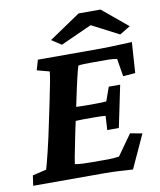

<svg xmlns="http://www.w3.org/2000/svg" viewBox="-91 -819 743 892"><g transform="rotate(-10 281.0 -373.0)"><path d="M463.9 5.9Q436.5 3.9 399.9 2Q363.3 0 334 0H-5.9L1 -47.9L66.4 -63.5Q69.3 -73.2 74.7 -93.3Q80.1 -113.3 87.4 -143.6Q94.7 -173.8 103.5 -212.9L134.8 -361.3Q147.5 -421.9 154.3 -458.5Q161.1 -495.1 162.1 -509.8L103.5 -525.4L117.2 -573.2H414.1Q434.6 -573.2 461.4 -574.2Q488.3 -575.2 515.1 -576.2Q542 -577.1 561.5 -578.1L551.8 -433.6L494.1 -428.7L480.5 -512.7Q468.8 -514.6 458.5 -515.6Q448.2 -516.6 437.5 -516.6H361.3Q342.8 -516.6 325.7 -516.1Q308.6 -515.6 297.9 -513.7Q295.9 -508.8 292 -493.7Q288.1 -478.5 283.2 -458.5Q278.3 -438.5 273.9 -417.5Q269.5 -396.5 265.6 -378.9L226.6 -195.3Q222.7 -172.9 216.8 -145.5Q210.9 -118.2 207 -96.2Q203.1 -74.2 202.1 -65.4Q219.7 -62.5 237.8 -61.5Q255.9 -60.5 285.2 -60.5H339.8Q371.1 -60.5 384.8 -61.5Q398.4 -62.5 410.2 -64.5L479.5 -162.1L536.1 -151.4ZM377.9 -195.3 381.8 -261.7Q375 -262.7 360.8 -263.2Q346.7 -263.7 328.1 -263.7H276.4Q258.8 -263.7 243.7 -262.7Q228.5 -261.7 219.7 -260.7L234.4 -328.1Q243.2 -327.1 257.8 -326.2Q272.5 -325.2 289.1 -325.2H340.8Q359.4 -325.2 374.5 -325.7Q389.6 -326.2 396.5 -327.1L419.9 -392.6H473.6L432.6 -195.3ZM564.5 -652.3 514.6 -622.1 356.4 -704.1H420.9L239.3 -622.1L193.4 -652.3L340.8 -752H444.3Z"/></g></svg>

Font: Crimson Pro
Style: Bold Italic
Weight: 700
Italic angle: -12°
Designer: Jacques Le Bailly
Foundry: Baron von Fonthausen
Version: Version 1.003